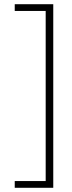

<svg xmlns="http://www.w3.org/2000/svg" viewBox="-20 -769 340 912"><path d="M50 -749H233V123H50V91H197V-717H50Z"/></svg>

Font: Panefresco 1wt
Style: Regular
Weight: 250
Version: Version 1.000